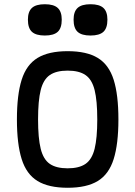

<svg xmlns="http://www.w3.org/2000/svg" viewBox="-20 -874 640 908"><path d="M300 14Q210 14 157.5 -18Q105 -50 82.5 -121.5Q60 -193 60 -309Q60 -426 82.5 -497Q105 -568 157.5 -600Q210 -632 300 -632Q390 -632 442.5 -600Q495 -568 517.5 -497Q540 -426 540 -309Q540 -193 517.5 -121.5Q495 -50 442.5 -18Q390 14 300 14ZM300 -78Q354 -78 384.5 -99Q415 -120 427.5 -170.5Q440 -221 440 -309Q440 -398 427.5 -448Q415 -498 384.5 -519Q354 -540 300 -540Q246 -540 215.5 -519Q185 -498 172.5 -448Q160 -398 160 -309Q160 -221 172.5 -170.5Q185 -120 215.5 -99Q246 -78 300 -78ZM408 -706Q366 -706 347 -723.5Q328 -741 328 -781Q328 -819 347 -836.5Q366 -854 408 -854Q450 -854 469 -836.5Q488 -819 488 -781Q488 -741 469 -723.5Q450 -706 408 -706ZM192 -706Q150 -706 131 -723.5Q112 -741 112 -781Q112 -819 131 -836.5Q150 -854 192 -854Q234 -854 253 -836.5Q272 -819 272 -781Q272 -741 253 -723.5Q234 -706 192 -706Z"/></svg>

Font: Victor Mono Thin
Style: Regular
Weight: 100
Monospace: yes
Designer: Rune Bjørnerås
Version: Version 1.561;gftools[0.9.30]